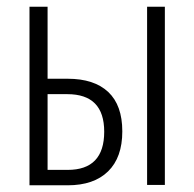

<svg xmlns="http://www.w3.org/2000/svg" viewBox="-20 -553 580 573"><path d="M68 0V-533H122V-318H182Q261 -318 303 -278.5Q345 -239 345 -161Q345 -83 302.5 -41.5Q260 0 182 0ZM419 -1V-533H472V-1ZM122 -46H182Q291 -46 291 -160Q291 -272 181 -272H122Z"/></svg>

Font: Noto Sans ExtraCondensed Light
Style: Regular
Weight: 300
Width: 2
Designer: Monotype Design Team
Foundry: Monotype Imaging Inc.
Version: Version 2.013; ttfautohint (v1.8.4.7-5d5b)